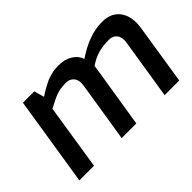

<svg xmlns="http://www.w3.org/2000/svg" viewBox="-86 -806 1075 1075"><g transform="rotate(-45 451.0 -269.0)"><path d="M51 0 135 -531H225L242 -471Q246 -474 265 -485.5Q284 -497 290 -500Q296 -503 312 -511.5Q328 -520 338 -523Q348 -526 363.5 -530.5Q379 -535 394 -536.5Q409 -538 426 -538Q473 -538 507 -516.5Q541 -495 552 -461Q665 -538 767 -538Q842 -538 876.5 -488Q911 -438 898 -357L842 0H726L783 -358Q789 -397 772.5 -418.5Q756 -440 725 -440Q675 -440 639 -429.5Q603 -419 564 -393Q564 -392 561.5 -374.5Q559 -357 559 -356L502 0H386L443 -358Q449 -397 432 -418.5Q415 -440 385 -440Q340 -440 309.5 -429Q279 -418 228 -390L167 0Z"/></g></svg>

Font: Exo
Style: DemiBoldItalic
Weight: 600
Designer: Natanael Gama
Version: Version 1